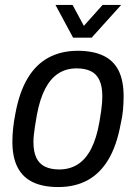

<svg xmlns="http://www.w3.org/2000/svg" viewBox="-20 -743 549 775"><path d="M215 12Q154 12 113 -7.5Q72 -27 51 -67.5Q30 -108 30 -171Q30 -197 33 -225.5Q36 -254 42 -284Q58 -371 91.5 -427Q125 -483 176 -510.5Q227 -538 294 -538Q355 -538 396.5 -518.5Q438 -499 458.5 -458.5Q479 -418 479 -354Q479 -328 476.5 -299.5Q474 -271 467 -242Q451 -155 417.5 -99Q384 -43 333.5 -15.5Q283 12 215 12ZM219 -59Q262 -59 294.5 -80Q327 -101 348.5 -143.5Q370 -186 381 -249Q386 -277 388.5 -296Q391 -315 392 -329Q393 -343 393 -355Q393 -394 381.5 -419Q370 -444 347 -455.5Q324 -467 290 -467Q247 -467 215.5 -446.5Q184 -426 162.5 -385Q141 -344 129 -280Q124 -252 121 -232Q118 -212 116.5 -197.5Q115 -183 115 -170Q115 -131 126.5 -106.5Q138 -82 161.5 -70.5Q185 -59 219 -59ZM469 -723 350 -591H275L204 -723H273L334 -610H293L394 -723Z"/></svg>

Font: Archivo SemiCondensed
Style: Italic
Weight: 400
Width: 4
Italic angle: -10°
Designer: Hector Gatti
Foundry: Omnibus-Type
Version: Version 2.001